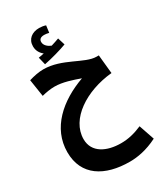

<svg xmlns="http://www.w3.org/2000/svg" viewBox="-253 -889 1085 1261"><g transform="rotate(-30 289.0 -258.5)"><path d="M180 -562C241 -574 310 -594 356 -611L339 -666C321 -659 301 -653 279 -646C258 -654 231 -673 231 -701C231 -720 243 -732 271 -732C282 -732 295 -730 307 -727L314 -780C301 -785 279 -788 265 -788C211 -788 170 -758 170 -703C170 -669 187 -644 208 -628C197 -625 184 -623 166 -620ZM344 271C401 271 473 259 554 218L514 101C458 125 409 137 354 137C247 137 153 93 153 -9C153 -161 328 -275 529 -294L515 -436H498C409 -436 295 -539 153 -539C118 -539 80 -531 43 -520L63 -390C94 -398 130 -404 160 -404C221 -404 288 -381 344 -361C163 -296 18 -171 18 12C18 190 155 271 344 271Z"/></g></svg>

Font: Noto Sans Arabic UI XCn
Style: Bold
Weight: 700
Width: 2
Designer: Monotype Design Team, Nadine Chahine and Nizar Qandah
Foundry: Monotype Imaging Inc.
Version: Version 2.010